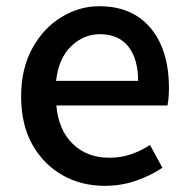

<svg xmlns="http://www.w3.org/2000/svg" viewBox="-20 -584 605 617"><path d="M315.9 13.2Q241.7 13.2 180.9 -21Q120.1 -55.2 84 -119.4Q47.9 -183.6 47.9 -273.9Q47.9 -363.3 83.7 -428.5Q119.6 -493.7 177 -528.8Q234.4 -564 298.8 -564Q372.1 -564 421.9 -531.2Q471.7 -498.5 497.3 -439.7Q522.9 -380.9 522.9 -303.2Q522.9 -266.6 518.1 -245.1H161.1Q168 -166 213.9 -121.6Q259.8 -77.1 331.1 -77.1Q367.7 -77.1 399.9 -87.9Q432.1 -98.6 461.9 -118.2L502 -44.9Q463.9 -19.5 417 -3.2Q370.1 13.2 315.9 13.2ZM160.2 -324.2H423.8Q423.8 -395 392.3 -434.6Q360.8 -474.1 300.8 -474.1Q249 -474.1 208.7 -435.5Q168.5 -397 160.2 -324.2Z"/></svg>

Font: `nÑOS CN Medium
Style: Regular
Weight: 500
Designer: Ryoko NISHIZUKA ?XZm?[P (kana & ideographs); Paul D. Hunt (Latin, Greek & Cyrillic); Wenlong ZHANG _ e??? (bopomofo); Sa
Foundry: Adobe Systems Incorporated
Version: Version 1.004 June 21, 2023